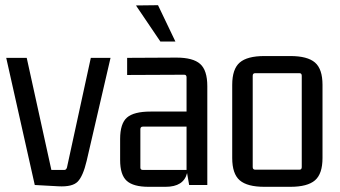

<svg xmlns="http://www.w3.org/2000/svg" viewBox="-20 -713 1310 740"><path d="M314 -93Q300 -34 279.5 -13Q259 8 205 5L114 0L4 -490H83L178 -58H228Q235 -58 238 -67L330 -490H406Z M504 -692 589 -693 656 -553H598ZM618 7H553Q494 7 468.5 -16Q443 -39 443 -96V-177Q443 -237 469.5 -260Q496 -283 560 -283H699V-415Q699 -425 690 -425L470 -424V-490L660 -491Q724 -491 751.5 -466.5Q779 -442 779 -381V0H709L701 -46Q688 7 618 7ZM699 -58V-225H531Q521 -225 521 -215V-67Q521 -58 531 -58Z M875 -104V-386Q875 -447 904 -472Q933 -497 999 -497H1099Q1165 -497 1194 -472Q1223 -447 1223 -386V-104Q1223 -43 1194 -18Q1165 7 1099 7H999Q933 7 904 -18Q875 -43 875 -104ZM1134 -431H964Q954 -431 954 -421V-69Q954 -59 964 -59H1134Q1143 -59 1143 -69V-421Q1143 -431 1134 -431Z"/></svg>

Font: Gemunu Libre
Style: Regular
Weight: 400
Designer: Puspanada Ekanayake, Sola Matas, Pathum Egodawatta, Kosala Senevirathne
Foundry: mooniak
Version: Version 1.100